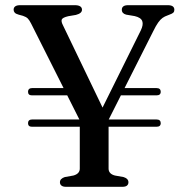

<svg xmlns="http://www.w3.org/2000/svg" viewBox="-20 -720 724 740"><path d="M391.5 -244.5 304 -223.5 100 -629Q93 -643 86.8 -649Q80.5 -655 68.5 -659L52 -663.5Q41 -666.5 36.8 -671.2Q32.5 -676 32.5 -682.5Q32.5 -691 38.8 -695.5Q45 -700 57.5 -700H269Q282 -700 289 -695.5Q296 -691 296 -682.5Q296 -668.5 272.5 -662.5L243 -657.5Q221.5 -652.5 218.2 -645Q215 -637.5 222.5 -623L387 -281L353 -260.5L522.5 -602.5Q533.5 -625 528.2 -638.8Q523 -652.5 499 -658L466.5 -663.5Q458.5 -665.5 454 -670.2Q449.5 -675 449.5 -682.5Q449.5 -691 455.5 -695.5Q461.5 -700 473.5 -700H627Q639.5 -700 645.8 -695.5Q652 -691 652 -682.5Q652 -675.5 648.2 -671.5Q644.5 -667.5 633 -663.5L625.5 -660.5Q615 -657 606.5 -651Q598 -645 589.5 -633Q581 -621 570.5 -599.5ZM287.5 -271 398.5 -272V-70Q398.5 -60 404.8 -53.2Q411 -46.5 423 -43.5L456.5 -37.5Q475 -31.5 475 -17.5Q475 -9.5 469.5 -4.8Q464 0 451.5 0H234.5Q222.5 0 216.8 -4.8Q211 -9.5 211 -17.5Q211 -31.5 229.5 -37.5L263 -43.5Q275.5 -47 281.5 -53.8Q287.5 -60.5 287.5 -70ZM88 -245.5Q88 -252 92 -255.8Q96 -259.5 103.5 -259.5H583.5Q591.5 -259.5 595.5 -255.8Q599.5 -252 599.5 -245.5Q599.5 -231.5 583.5 -231.5H103Q88 -231.5 88 -245.5ZM424 -352.5 436 -380.5H583.5Q591.5 -380.5 595.5 -376.8Q599.5 -373 599.5 -366.5Q599.5 -352.5 583.5 -352.5ZM88 -366.5Q88 -373 92 -376.8Q96 -380.5 103.5 -380.5H302L315.5 -352.5H103Q88 -352.5 88 -366.5Z"/></svg>

Font: Fraunces 18pt
Style: Regular
Weight: 400
Version: Version 1.000;[b76b70a41]